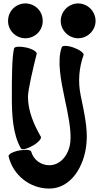

<svg xmlns="http://www.w3.org/2000/svg" viewBox="-20 -831 625 1119"><path d="M229 -709C229 -736 219 -762 200 -781C181 -800 155 -811 128 -811C101 -811 75 -800 56 -781C37 -762 27 -736 27 -709C27 -682 37 -657 56 -638C75 -619 101 -608 128 -608C155 -608 181 -619 200 -638C219 -657 229 -682 229 -709ZM537 -709C537 -736 526 -762 507 -781C488 -800 462 -811 436 -811C409 -811 383 -800 364 -781C345 -762 334 -736 334 -709C334 -682 345 -657 364 -638C383 -619 409 -608 436 -608C462 -608 488 -619 507 -638C526 -657 537 -682 537 -709ZM340 -556C311 -477 336 -357 357 -257C375 -173 397 -72 390 -4C383 68 335 132 267 132C218 132 175 100 162 53C160 42 128 39 92 46C55 53 28 68 30 80C56 190 154 268 267 268C393 268 472 140 484 4C493 -80 469 -183 450 -276C434 -354 440 -435 467 -510C471 -521 446 -540 411 -553C376 -566 344 -567 340 -556ZM62 -549C49 -497 49 -361 49 -267C49 -163 54 -49 102 34C107 44 138 37 171 18C203 0 224 -24 218 -34C177 -106 143 -184 143 -267C143 -307 173 -435 194 -518C196 -529 169 -546 133 -554C96 -562 65 -560 62 -549Z"/></svg>

Font: Nupuram Expanded Bold
Style: Regular
Weight: 700
Width: 7
Designer: Santhosh Thottingal (santhosh.thottingal@gmail.com)
Foundry: SMC
Version: Version 1.000